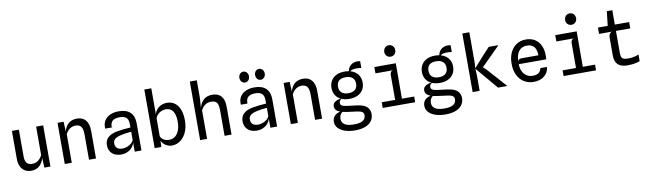

<svg xmlns="http://www.w3.org/2000/svg" viewBox="-48 -1539 8496 2509"><g transform="rotate(-10 4200.0 -284.0)"><path d="M412 -546H505.5V0H425.5L418.5 -129.5Q402 -65.5 359.8 -27.2Q317.5 11 249.5 11Q202 11 166.2 -10.8Q130.5 -32.5 110.5 -73.5Q90.5 -114.5 90.5 -171V-546H183V-190Q183 -132 205.8 -104Q228.5 -76 278.5 -76Q322 -76 355.5 -99.8Q389 -123.5 412 -167.5Z M1110.5 -367V0H1017.5V-336.5Q1017.5 -406.5 994.8 -438.2Q972 -470 921 -470Q878.5 -470 844 -446Q809.5 -422 789 -378.5V0H696V-546.5H776.5L783 -416Q799.5 -484.5 843.5 -520.8Q887.5 -557 954 -557Q1030 -557 1070.2 -508Q1110.5 -459 1110.5 -367Z M1280.5 -146.5Q1280.5 -270 1441.5 -300.5Q1527.5 -316 1624 -321V-363Q1624 -424 1596.2 -450.8Q1568.5 -477.5 1508 -477.5Q1443.5 -477.5 1412.8 -451Q1382 -424.5 1384 -363.5H1297Q1296 -377.5 1296 -384.5Q1296 -436 1322.2 -474.8Q1348.5 -513.5 1396.5 -534.8Q1444.5 -556 1508.5 -556Q1609.5 -556 1661.5 -506.2Q1713.5 -456.5 1713.5 -360V0H1624.5L1624 -118.5Q1613.5 -82 1588 -53.8Q1562.5 -25.5 1525.8 -9.8Q1489 6 1447 6Q1396 6 1358.5 -12.5Q1321 -31 1300.8 -65.5Q1280.5 -100 1280.5 -146.5ZM1624 -158.5V-264.5Q1597.5 -263 1559.2 -257.8Q1521 -252.5 1493.5 -246.5Q1450.5 -237 1425.5 -224.5Q1400.5 -212 1389.5 -194.5Q1378.5 -177 1378.5 -151.5Q1378.5 -112 1403.2 -90Q1428 -68 1473.5 -67.5Q1506 -67.5 1539 -80.2Q1572 -93 1595.2 -114Q1618.5 -135 1624 -158.5Z M2341 -288Q2341 -199 2310.5 -132.2Q2280 -65.5 2228.8 -29.8Q2177.5 6 2116.5 6Q2089.5 6 2062.2 -5.2Q2035 -16.5 2013 -36.8Q1991 -57 1980.5 -83L1977.5 0H1889L1888.5 -778H1981V-429.5Q1987.5 -465.5 2011.5 -494.5Q2035.5 -523.5 2071.5 -539.8Q2107.5 -556 2148 -556Q2207 -556 2250.5 -525Q2294 -494 2317.5 -433.8Q2341 -373.5 2341 -288ZM2245.5 -288.5Q2245.5 -379.5 2214.2 -427.2Q2183 -475 2119 -475Q2092 -475 2063.2 -464Q2034.5 -453 2012 -430.5Q1989.5 -408 1981 -375V-142.5Q1993.5 -108 2025.8 -91Q2058 -74 2095 -74Q2139 -74 2173 -98.8Q2207 -123.5 2226.2 -172Q2245.5 -220.5 2245.5 -288.5Z M2909 -371V0H2816.5V-340.5Q2816.5 -386.5 2807.2 -414.8Q2798 -443 2776.8 -456.5Q2755.5 -470 2719 -470Q2674 -470 2640.8 -447.2Q2607.5 -424.5 2584.5 -379V0H2492V-777.5H2584.5V-545.5L2575.5 -410.5Q2591 -476 2633.8 -516.5Q2676.5 -557 2750.5 -557Q2828 -557 2868.5 -510Q2909 -463 2909 -371Z M3080.5 -146.5Q3080.5 -270 3241.5 -300.5Q3327.5 -316 3424 -321V-363Q3424 -424 3396.2 -450.8Q3368.5 -477.5 3308 -477.5Q3243.5 -477.5 3212.8 -451Q3182 -424.5 3184 -363.5H3097Q3096 -377.5 3096 -384.5Q3096 -436 3122.2 -474.8Q3148.5 -513.5 3196.5 -534.8Q3244.5 -556 3308.5 -556Q3409.5 -556 3461.5 -506.2Q3513.5 -456.5 3513.5 -360V0H3424.5L3424 -118.5Q3413.5 -82 3388 -53.8Q3362.5 -25.5 3325.8 -9.8Q3289 6 3247 6Q3196 6 3158.5 -12.5Q3121 -31 3100.8 -65.5Q3080.5 -100 3080.5 -146.5ZM3424 -158.5V-264.5Q3397.5 -263 3359.2 -257.8Q3321 -252.5 3293.5 -246.5Q3250.5 -237 3225.5 -224.5Q3200.5 -212 3189.5 -194.5Q3178.5 -177 3178.5 -151.5Q3178.5 -112 3203.2 -90Q3228 -68 3273.5 -67.5Q3306 -67.5 3339 -80.2Q3372 -93 3395.2 -114Q3418.5 -135 3424 -158.5ZM3138 -712Q3138 -732.5 3146.8 -749Q3155.5 -765.5 3170.2 -774.8Q3185 -784 3202 -784Q3219 -784 3233.8 -774.8Q3248.5 -765.5 3257.2 -749Q3266 -732.5 3266 -712Q3266 -691 3257.2 -674.2Q3248.5 -657.5 3233.8 -648.2Q3219 -639 3202 -639Q3185 -639 3170.2 -648.2Q3155.5 -657.5 3146.8 -674.2Q3138 -691 3138 -712ZM3347 -712Q3347 -733 3355.5 -749.5Q3364 -766 3378.8 -775Q3393.5 -784 3411 -784Q3428 -784 3442.8 -774.8Q3457.5 -765.5 3466.2 -749Q3475 -732.5 3475 -712Q3475 -691 3466 -674.5Q3457 -658 3442.5 -648.5Q3428 -639 3411 -639Q3393.5 -639 3378.8 -648.2Q3364 -657.5 3355.5 -674.2Q3347 -691 3347 -712Z M4110.5 -367V0H4017.5V-336.5Q4017.5 -406.5 3994.8 -438.2Q3972 -470 3921 -470Q3878.5 -470 3844 -446Q3809.5 -422 3789 -378.5V0H3696V-546.5H3776.5L3783 -416Q3799.5 -484.5 3843.5 -520.8Q3887.5 -557 3954 -557Q4030 -557 4070.2 -508Q4110.5 -459 4110.5 -367Z M4588.5 -91.5Q4683.5 -79 4720.8 -41.5Q4758 -4 4758 50.5Q4758 107.5 4727.2 147Q4696.5 186.5 4641 206.5Q4585.5 226.5 4511 226.5Q4435.5 226.5 4377.2 207Q4319 187.5 4286.8 151.5Q4254.5 115.5 4254.5 67.5Q4254.5 21 4283.2 -9.8Q4312 -40.5 4360.5 -48Q4288 -75 4288 -131Q4288 -158.5 4305 -176.8Q4322 -195 4347.2 -204.2Q4372.5 -213.5 4397.5 -214.5Q4351 -236.5 4325.8 -277.2Q4300.5 -318 4300.5 -373Q4300.5 -428 4325.8 -469.2Q4351 -510.5 4397 -532.8Q4443 -555 4504.5 -555Q4534 -555 4562.5 -549.5Q4568.5 -584.5 4587.5 -608.8Q4606.5 -633 4633.5 -645Q4660.5 -657 4690.5 -657Q4718.5 -657 4730.5 -652.5V-563Q4698.5 -568.5 4669 -568.5Q4640.5 -568.5 4619.2 -563.8Q4598 -559 4580 -545.5Q4643 -528.5 4678.8 -483.8Q4714.5 -439 4714.5 -373Q4714.5 -317.5 4689.2 -276.8Q4664 -236 4617.2 -214Q4570.5 -192 4507.5 -192Q4450 -192 4405 -211Q4390 -203 4382 -191Q4374 -179 4374 -160.5Q4374 -137 4393 -125.2Q4412 -113.5 4458.5 -107.5ZM4387.5 -374Q4387.5 -322.5 4418.2 -295Q4449 -267.5 4508.5 -267.5Q4567 -267.5 4597.2 -294.8Q4627.5 -322 4627.5 -373.5Q4627.5 -424.5 4596.8 -452Q4566 -479.5 4506.5 -479.5Q4446.5 -479.5 4417 -452.8Q4387.5 -426 4387.5 -374ZM4664.5 51.5Q4664.5 31.5 4656.2 19.2Q4648 7 4627.5 -0.8Q4607 -8.5 4568.5 -13.5L4439 -30.5Q4411 -34 4386.5 -40.5Q4368 -26 4357 -5.5Q4346 15 4346 47.5Q4346 92.5 4384 119.8Q4422 147 4510 147Q4589.5 147 4627 122.8Q4664.5 98.5 4664.5 51.5Z M5061.5 -717Q5061.5 -739 5071.2 -756.5Q5081 -774 5097.8 -783.8Q5114.5 -793.5 5134.5 -793.5Q5154.5 -793.5 5171.2 -783.8Q5188 -774 5197.8 -756.5Q5207.5 -739 5207.5 -717Q5207.5 -695 5197.8 -677.8Q5188 -660.5 5171.2 -651Q5154.5 -641.5 5134.5 -641.5Q5103.5 -641.5 5082.5 -662.5Q5061.5 -683.5 5061.5 -717ZM5183 -75.5H5345.5V0H4915V-75.5H5093V-399.5Q5093 -427 5102.8 -443Q5112.5 -459 5137 -461.5H4900V-545.5H5184.5Z M5788.5 -91.5Q5883.5 -79 5920.8 -41.5Q5958 -4 5958 50.5Q5958 107.5 5927.2 147Q5896.5 186.5 5841 206.5Q5785.5 226.5 5711 226.5Q5635.5 226.5 5577.2 207Q5519 187.5 5486.8 151.5Q5454.5 115.5 5454.5 67.5Q5454.5 21 5483.2 -9.8Q5512 -40.5 5560.5 -48Q5488 -75 5488 -131Q5488 -158.5 5505 -176.8Q5522 -195 5547.2 -204.2Q5572.5 -213.5 5597.5 -214.5Q5551 -236.5 5525.8 -277.2Q5500.5 -318 5500.5 -373Q5500.5 -428 5525.8 -469.2Q5551 -510.5 5597 -532.8Q5643 -555 5704.5 -555Q5734 -555 5762.5 -549.5Q5768.5 -584.5 5787.5 -608.8Q5806.5 -633 5833.5 -645Q5860.5 -657 5890.5 -657Q5918.5 -657 5930.5 -652.5V-563Q5898.5 -568.5 5869 -568.5Q5840.5 -568.5 5819.2 -563.8Q5798 -559 5780 -545.5Q5843 -528.5 5878.8 -483.8Q5914.5 -439 5914.5 -373Q5914.5 -317.5 5889.2 -276.8Q5864 -236 5817.2 -214Q5770.5 -192 5707.5 -192Q5650 -192 5605 -211Q5590 -203 5582 -191Q5574 -179 5574 -160.5Q5574 -137 5593 -125.2Q5612 -113.5 5658.5 -107.5ZM5587.5 -374Q5587.5 -322.5 5618.2 -295Q5649 -267.5 5708.5 -267.5Q5767 -267.5 5797.2 -294.8Q5827.5 -322 5827.5 -373.5Q5827.5 -424.5 5796.8 -452Q5766 -479.5 5706.5 -479.5Q5646.5 -479.5 5617 -452.8Q5587.5 -426 5587.5 -374ZM5864.5 51.5Q5864.5 31.5 5856.2 19.2Q5848 7 5827.5 -0.8Q5807 -8.5 5768.5 -13.5L5639 -30.5Q5611 -34 5586.5 -40.5Q5568 -26 5557 -5.5Q5546 15 5546 47.5Q5546 92.5 5584 119.8Q5622 147 5710 147Q5789.5 147 5827 122.8Q5864.5 98.5 5864.5 51.5Z M6341.5 -254 6568.5 0H6445L6196 -294.5L6201 -219V0H6108V-777.5H6201V-372L6196 -300.5L6311 -430L6417.5 -545.5H6546.5L6347 -346L6296.5 -296.5Z M6673.5 -275.5Q6673.5 -362 6704 -425.5Q6734.5 -489 6788.2 -522.8Q6842 -556.5 6911 -556.5Q6978 -556.5 7027.8 -526.5Q7077.5 -496.5 7104.8 -439.5Q7132 -382.5 7132 -303Q7132 -297 7130.5 -271.5Q7129.5 -259.5 7129.5 -254.5H6764.5Q6765.5 -195.5 6786.8 -154.8Q6808 -114 6842.5 -93.8Q6877 -73.5 6918.5 -73.5Q6968.5 -73.5 6996.5 -92.8Q7024.5 -112 7034 -155H7121.5Q7116.5 -104.5 7089.8 -68Q7063 -31.5 7018.8 -12Q6974.5 7.5 6917 7.5Q6848.5 7.5 6793.2 -25.5Q6738 -58.5 6705.8 -122.5Q6673.5 -186.5 6673.5 -275.5ZM6818.5 -324.5H7038Q7037 -399.5 7005.5 -437.5Q6974 -475.5 6912 -475.5Q6841 -475.5 6803.2 -426.2Q6765.5 -377 6764.5 -289Q6768.5 -309 6781.5 -316.8Q6794.5 -324.5 6818.5 -324.5Z M7461.5 -717Q7461.5 -739 7471.2 -756.5Q7481 -774 7497.8 -783.8Q7514.5 -793.5 7534.5 -793.5Q7554.5 -793.5 7571.2 -783.8Q7588 -774 7597.8 -756.5Q7607.5 -739 7607.5 -717Q7607.5 -695 7597.8 -677.8Q7588 -660.5 7571.2 -651Q7554.5 -641.5 7534.5 -641.5Q7503.5 -641.5 7482.5 -662.5Q7461.5 -683.5 7461.5 -717ZM7583 -75.5H7745.5V0H7315V-75.5H7493V-399.5Q7493 -427 7502.8 -443Q7512.5 -459 7537 -461.5H7300V-545.5H7584.5Z M8327.5 -108V-19Q8294 -6.5 8254.5 0.5Q8215 7.5 8160.5 7.5Q7994.5 7.5 7994.5 -152.5V-393Q7994.5 -416.5 8006 -437.2Q8017.5 -458 8041 -462H7867V-546H7996.5L8018.5 -737H8091V-546H8281V-462H8091V-167Q8091 -132 8100.2 -113Q8109.5 -94 8129.5 -86.8Q8149.5 -79.5 8185 -79.5Q8231.5 -79.5 8262.8 -86.8Q8294 -94 8327.5 -108Z"/></g></svg>

Font: SplineSansMono30
Style: Regular
Weight: 400
Designer: Eben Sorkin, Mirko Velimirovic
Foundry: Sorkin Type
Version: Version 1.000